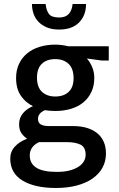

<svg xmlns="http://www.w3.org/2000/svg" viewBox="-20 -702 591 955"><path d="M60 -314Q60 -353 74.5 -384Q89 -415 115 -436.5Q141 -458 177 -469Q213 -480 255 -480Q286 -480 318 -472H521V-401H486L412 -411Q429 -392 439 -367Q449 -342 449 -315Q449 -276 435 -245.5Q421 -215 395.5 -193.5Q370 -172 334 -161Q298 -150 255 -150Q241 -150 228.5 -151Q216 -152 204 -154Q185 -146 177 -135Q169 -124 169 -111Q169 -91 183 -83Q197 -75 223 -75H342Q420 -75 463.5 -39.5Q507 -4 507 62Q507 101 489.5 132.5Q472 164 439.5 186.5Q407 209 361 221Q315 233 258 233Q153 233 92 196Q31 159 31 87Q31 52 54 27Q77 2 115 -12Q97 -24 86 -40.5Q75 -57 75 -84Q75 -116 94 -138.5Q113 -161 144 -174Q108 -191 84 -225.5Q60 -260 60 -314ZM174 5Q128 27 128 71Q128 111 160.5 132Q193 153 262 153Q301 153 328 145.5Q355 138 372.5 126Q390 114 398 99Q406 84 406 68Q406 30 380.5 17.5Q355 5 313 5ZM346 -313Q346 -361 321 -384.5Q296 -408 255 -408Q213 -408 188.5 -385Q164 -362 164 -316Q164 -268 189 -245Q214 -222 255 -222Q297 -222 321.5 -245Q346 -268 346 -313ZM207 -682Q210 -651 223 -633Q236 -615 274 -615Q306 -615 322 -632.5Q338 -650 341 -682H408Q408 -626 373.5 -590.5Q339 -555 274 -555Q238 -555 212.5 -566Q187 -577 170.5 -594.5Q154 -612 146.5 -635Q139 -658 139 -682Z"/></svg>

Font: Mukta Medium
Style: Regular
Weight: 500
Designer: Girish Dalvi and Yashodeep Gholap
Foundry: Ek Type
Version: Version 2.538;PS 1.002;hotconv 16.6.51;makeotf.lib2.5.65220;